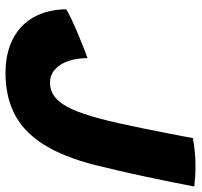

<svg xmlns="http://www.w3.org/2000/svg" viewBox="-36 -652 697 664"><g transform="rotate(90 312.0 -319.5)"><path d="M233 9.5Q164 9.5 114.8 -15.8Q65.5 -41 39 -88.2Q12.5 -135.5 11.5 -200.5Q22.5 -207.5 44 -217.8Q65.5 -228 91.5 -239Q117.5 -250 141.5 -259.5Q165.5 -269 180.5 -274Q180.5 -237.5 190.5 -208Q200.5 -178.5 219.8 -161.5Q239 -144.5 265.5 -144.5Q295 -144.5 317.2 -163.2Q339.5 -182 356.8 -219.8Q374 -257.5 389 -314.5Q397.5 -345.5 406.5 -386.2Q415.5 -427 424.2 -469.8Q433 -512.5 440.2 -549.8Q447.5 -587 452 -611Q456.5 -635 457 -638.5Q477.5 -642.5 502.5 -645Q527.5 -647.5 548.5 -647.5Q571.5 -647.5 589.2 -646.5Q607 -645.5 624.5 -643.5Q618.5 -611 609.5 -566.5Q600.5 -522 590.2 -473.8Q580 -425.5 569.5 -381Q559 -336.5 551 -303.5Q522 -188.5 477.5 -119.8Q433 -51 372 -20.8Q311 9.5 233 9.5Z"/></g></svg>

Font: Grandstander Thin
Style: Bold Italic
Weight: 700
Italic angle: -15°
Version: Version 1.200